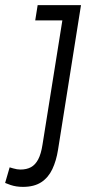

<svg xmlns="http://www.w3.org/2000/svg" viewBox="-59 -720 336 750"><path d="M-39 -5.4 -21.3 -66.3Q-13.9 -64.3 -6.9 -62.1Q0.1 -60 7.4 -58.8Q14.8 -57.7 20.8 -57.7Q44.8 -57.7 61.9 -66.9Q78.9 -76.1 90.2 -97.4Q101.5 -118.7 107.1 -155.5L184.6 -640.4H78.6L88.1 -700H257.4L167.7 -135Q160.9 -92.1 145.4 -59.2Q129.8 -26.3 102.1 -8.2Q74.3 10 30.6 10Q17.1 10 5 8.1Q-7.2 6.2 -18 2.5Q-28.8 -1.2 -39 -5.4Z"/></svg>

Font: Georama
Style: Italic
Weight: 400
Width: 2
Italic angle: -9°
Designer: Jean-Baptiste Levee
Foundry: Production Type
Version: Version 1.000